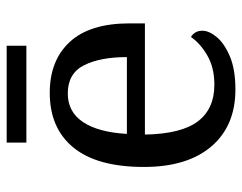

<svg xmlns="http://www.w3.org/2000/svg" viewBox="-95 -620 725 575"><g transform="rotate(-90 267.5 -332.5)"><path d="M287 10Q178 10 116.5 -62Q55 -134 55 -264Q55 -404 113 -475Q171 -546 277 -546Q374 -546 429.5 -486Q485 -426 485 -307V-261H152Q154 -152 191.5 -102.5Q229 -53 301 -53Q353 -53 389.5 -74.5Q426 -96 444 -123Q451 -120 457 -111Q463 -102 463 -89Q463 -69 444 -46Q425 -23 386 -6.5Q347 10 287 10ZM384 -315Q384 -395 359.5 -443.5Q335 -492 275 -492Q220 -492 189.5 -446.5Q159 -401 154 -315ZM128 -616V-675H418V-616Z"/></g></svg>

Font: Noto Serif Armenian
Style: Regular
Weight: 400
Designer: Monotype Design Team
Foundry: Monotype Imaging Inc.
Version: Version 2.007